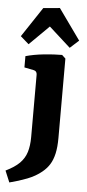

<svg xmlns="http://www.w3.org/2000/svg" viewBox="-88 -687 413 916"><g transform="rotate(5 118.5 -229.0)"><path d="M208 -416V-36Q208 8 201 39Q194 70 180.5 91.5Q167 113 146 130Q117 154 77 169.5Q37 185 -7 196L-30 141Q13 120 36 97Q59 74 68.5 43.5Q78 13 78 -29V-327Q78 -345 62 -348L17 -357V-411Q56 -422 104 -427Q152 -432 191 -432ZM-13 -504 82 -647 161 -654 266 -507 224 -469 121 -562 27 -469Z"/></g></svg>

Font: Rasa
Style: Regular
Weight: 400
Designer: Anna Giedrys (Yrsa+Rasa design), David Brezina (Yrsa art-direction, Rasa art-direction, design)
Foundry: Rosetta Type Foundry
Version: Version 2.004